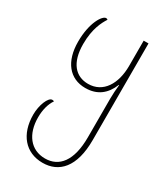

<svg xmlns="http://www.w3.org/2000/svg" viewBox="-195 -627 841 965"><g transform="rotate(30 226.0 -145.0)"><path d="M214 250C309 250 376 182 376 25V-536H348V-389C348 -286 301 -208 214 -208C142 -208 93 -260 93 -370C93 -458 120 -508 138 -536C135 -539 131 -540 128 -540C107 -540 65 -479 65 -367C65 -252 121 -183 212 -183C282 -183 326 -219 351 -281H353C350 -254 348 -226 348 -199V25C348 162 295 225 214 225C130 225 81 159 81 63C81 20 91 -19 110 -46C107 -48 104 -49 99 -49C76 -49 53 8 53 63C53 177 115 250 214 250Z"/></g></svg>

Font: Noto Serif Georgian Condensed Thin
Style: Regular
Weight: 100
Width: 3
Designer: Monotype Design Team, Akaki Razmadze
Foundry: Google LLC
Version: Version 2.003